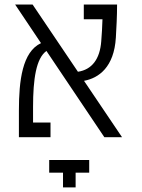

<svg xmlns="http://www.w3.org/2000/svg" viewBox="-20 -606 626 848"><path d="M440.9 0H519L351.1 -249C416.5 -261.2 483.9 -309.6 491.7 -439.9C494.1 -481 497.1 -534.2 497.1 -585.9H350.1V-521H432.6C431.6 -488.3 429.7 -455.1 427.2 -424.3C421.4 -344.7 385.7 -298.3 324.2 -289.1L124 -585.9H46.9L161.1 -415.5C78.6 -377 63.5 -250 63.5 -117.7V0H203.1V-64.9H126V-133.3C126 -256.8 139.6 -348.6 185.1 -380.9ZM374 100.6H197.3V156.7H258.3V221.7H314V156.7H374Z"/></svg>

Font: Cascadia Mono Light
Style: Regular
Weight: 300
Monospace: yes
Designer: Aaron Bell
Foundry: Saja Typeworks
Version: Version 2404.023